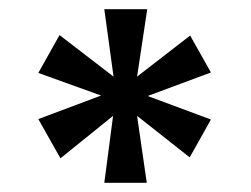

<svg xmlns="http://www.w3.org/2000/svg" viewBox="-20 -756 544 416"><path d="M392 -679 437 -599 300 -548 437 -497 391 -415 277 -505 298 -360H206L225 -505L111 -413L63 -498L199 -549L63 -598L109 -680L226 -590L206 -736H299L277 -590Z"/></svg>

Font: Poppins-Tabular Medium
Style: Regular
Weight: 500
Designer: Ninad Kale (Devanagari), Jonny Pinhorn (Latin)
Foundry: Indian Type Foundry
Version: Version 4.004